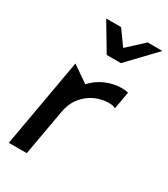

<svg xmlns="http://www.w3.org/2000/svg" viewBox="-187 -840 810 926"><g transform="rotate(30 218.5 -377.0)"><path d="M357 -501Q313 -501 270 -482.5Q227 -464 195 -429L104 -492L17 0H117L162 -254Q171 -306 199 -340.5Q227 -375 264 -391.5Q301 -408 339 -408Q366 -408 377 -400L394 -497Q379 -501 357 -501ZM355 -754 266 -672 207 -754H124L214 -603H293L437 -754Z"/></g></svg>

Font: Geom
Style: Italic
Weight: 400
Italic angle: -10°
Version: Version 1.102